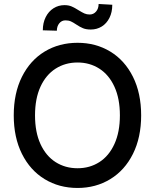

<svg xmlns="http://www.w3.org/2000/svg" viewBox="-20 -931 775 961"><path d="M368.2 9.8Q275.9 9.8 203.4 -34.4Q130.9 -78.6 89.8 -160.9Q48.8 -243.2 48.8 -353.5Q48.8 -464.4 89.8 -546.6Q130.9 -628.9 203.4 -672.9Q275.9 -716.8 368.2 -716.8Q459.5 -716.8 532 -672.9Q604.5 -628.9 645.5 -546.6Q686.5 -464.4 686.5 -353.5Q686.5 -243.2 645.5 -160.9Q604.5 -78.6 532 -34.4Q459.5 9.8 368.2 9.8ZM368.2 -618.2Q306.6 -618.2 258.3 -587.4Q210 -556.6 182.6 -497.1Q155.3 -437.5 155.3 -353.5Q155.3 -269.5 182.6 -210Q210 -150.4 258.3 -119.6Q306.6 -88.9 368.2 -88.9Q429.2 -88.9 477.3 -119.6Q525.4 -150.4 552.7 -210.2Q580.1 -270 580.1 -353.5Q580.1 -437.5 552.7 -497.1Q525.4 -556.6 477.3 -587.4Q429.2 -618.2 368.2 -618.2ZM302.7 -905.3Q323.2 -905.3 338.6 -898.7Q354 -892.1 373 -879.9Q391.1 -868.7 402.8 -863.5Q414.6 -858.4 428.7 -858.4Q448.2 -858.4 460.9 -873.3Q473.6 -888.2 473.6 -911.1L542 -907.2Q542 -869.6 527.8 -841.6Q513.7 -813.5 489.3 -798.3Q464.8 -783.2 434.6 -783.2Q411.1 -783.2 395.3 -789.8Q379.4 -796.4 361.3 -808.6Q346.2 -818.8 334.7 -824Q323.2 -829.1 307.6 -829.1Q288.6 -829.1 276.6 -814.2Q264.6 -799.3 264.6 -777.3L194.3 -779.3Q194.3 -816.4 208.7 -845.2Q223.1 -874 247.8 -889.6Q272.5 -905.3 302.7 -905.3Z"/></svg>

Font: Pretendard Std Medium
Style: Regular
Weight: 500
Designer: Base glyphs from Inter by Rasmus Andersson; Hangeul glyphs from Noto Sans CJK(Source Han Sans) by Jang Soo-young and Kan
Foundry: Kil Hyung-jin
Version: Version 1.309